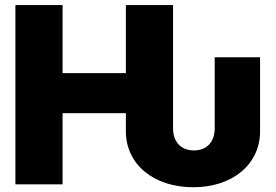

<svg xmlns="http://www.w3.org/2000/svg" viewBox="-20 -748 1119 779"><path d="M764.2 11.7C923.8 11.7 1035.2 -81.5 1035.2 -215.3V-515.6H851.1V-227.5C851.1 -171.9 818.8 -137.7 766.6 -137.7C714.4 -137.7 682.1 -171.9 682.1 -227.5V-727.5H490.7V-451.2H233.9V-727.5H42.5V0H233.9V-288.6H490.7V-215.3C490.7 -81.5 603 11.7 764.2 11.7Z"/></svg>

Font: Raveo Display Display ExtraBold
Style: Regular
Weight: 800
Designer: Jakub Foglar, Rasmus Andersson (Inter)
Foundry: Jakubfoglar.com
Version: Version 1.100;Glyphs 3.2.3 (3260)